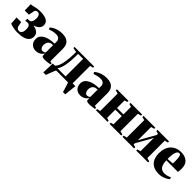

<svg xmlns="http://www.w3.org/2000/svg" viewBox="292 -1832 3315 3315"><g transform="rotate(45 1949.0 -175.0)"><path d="M215.5 10.5Q174 10.5 138.8 5.2Q103.5 0 76.2 -7.8Q49 -15.5 30 -22.5L21.5 -164H133.5L154 -65.5Q162 -52 177.2 -39.5Q192.5 -27 213.5 -27Q235 -27 251 -38Q267 -49 276 -71.8Q285 -94.5 285 -131Q285 -190.5 266.8 -213Q248.5 -235.5 222.5 -235.5Q218 -235.5 207.2 -234.8Q196.5 -234 185.2 -232.5Q174 -231 167 -229.5L168 -280.5L216.5 -282.5Q231 -283 244.5 -294.8Q258 -306.5 267 -330.8Q276 -355 276 -393.5Q276 -428.5 267.2 -449.8Q258.5 -471 244 -481Q229.5 -491 213 -491Q196 -491 180.2 -481.8Q164.5 -472.5 160 -462.5L137.5 -348.5H35.5L32.5 -498.5Q54.5 -498.5 74.5 -503Q94.5 -507.5 116.8 -513.8Q139 -520 168.2 -524.5Q197.5 -529 238 -529Q308.5 -529 355.8 -514.8Q403 -500.5 426.5 -472.8Q450 -445 450 -403.5Q450 -364 428.2 -335.5Q406.5 -307 366.2 -288Q326 -269 271.5 -257.5L275.5 -275Q324.5 -275 368.8 -262.2Q413 -249.5 441.2 -220.5Q469.5 -191.5 469.5 -141.5Q469.5 -94 441.5 -60Q413.5 -26 357.2 -7.8Q301 10.5 215.5 10.5Z M661 11.5Q617.5 11.5 584.8 -7Q552 -25.5 534.2 -58.5Q516.5 -91.5 516.5 -136Q516.5 -183.5 542.2 -216.5Q568 -249.5 610.2 -269.8Q652.5 -290 703.5 -299Q754.5 -308 805 -308.5V-361Q805 -385 794.2 -403.5Q783.5 -422 762.8 -432.5Q742 -443 710.5 -443Q660.5 -443 622.2 -432Q584 -421 563.5 -413L547 -445Q563 -461.5 594.5 -480.5Q626 -499.5 672 -513.5Q718 -527.5 777 -527.5Q837.5 -527.5 880.2 -508.8Q923 -490 946 -449.5Q969 -409 969 -343.5V-40.5L1008.5 -32.5V-5.5Q997.5 -3.5 977 0.2Q956.5 4 931.8 6.8Q907 9.5 881.5 9.5Q846 9.5 827 1.8Q808 -6 808 -36V-74Q799.5 -54 779 -34.2Q758.5 -14.5 728.8 -1.5Q699 11.5 661 11.5ZM748 -70Q761 -70 778.8 -76.5Q796.5 -83 805 -97V-272.5Q760 -272.5 734 -257.5Q708 -242.5 696.8 -216.8Q685.5 -191 685.5 -159Q685.5 -132.5 693.5 -112.5Q701.5 -92.5 715.5 -81.2Q729.5 -70 748 -70Z M1063 0V-38L1076 -42Q1100 -64 1117.8 -100.8Q1135.5 -137.5 1146.8 -190.2Q1158 -243 1163.8 -312.5Q1169.5 -382 1169.5 -469L1088.5 -485V-512.5H1568V-485L1510 -469V0ZM1138 -43H1339.5V-471H1217V-435.5Q1217 -360 1211.5 -296.2Q1206 -232.5 1195.5 -182.2Q1185 -132 1170.5 -96.8Q1156 -61.5 1138 -43ZM1018 180Q1019.5 145.5 1020.5 108.2Q1021.5 71 1023 32.5Q1024.5 -6 1025.5 -44H1210L1152 -3Q1145.5 10 1135.8 34.8Q1126 59.5 1115 87.8Q1104 116 1094.8 141Q1085.5 166 1080 180ZM1498 180Q1493.5 162.5 1486 137.2Q1478.5 112 1470.2 84.8Q1462 57.5 1454.2 34Q1446.5 10.5 1441.5 -2.5L1422.5 -44H1578.5Q1576 -25.5 1573.5 -2.2Q1571 21 1568.2 46.8Q1565.5 72.5 1563 97.2Q1560.5 122 1558.2 143.5Q1556 165 1554.5 180Z M1747.5 11.5Q1704 11.5 1671.2 -7Q1638.5 -25.5 1620.8 -58.5Q1603 -91.5 1603 -136Q1603 -183.5 1628.8 -216.5Q1654.5 -249.5 1696.8 -269.8Q1739 -290 1790 -299Q1841 -308 1891.5 -308.5V-361Q1891.5 -385 1880.8 -403.5Q1870 -422 1849.2 -432.5Q1828.5 -443 1797 -443Q1747 -443 1708.8 -432Q1670.5 -421 1650 -413L1633.5 -445Q1649.5 -461.5 1681 -480.5Q1712.5 -499.5 1758.5 -513.5Q1804.5 -527.5 1863.5 -527.5Q1924 -527.5 1966.8 -508.8Q2009.5 -490 2032.5 -449.5Q2055.5 -409 2055.5 -343.5V-40.5L2095 -32.5V-5.5Q2084 -3.5 2063.5 0.2Q2043 4 2018.2 6.8Q1993.5 9.5 1968 9.5Q1932.5 9.5 1913.5 1.8Q1894.5 -6 1894.5 -36V-74Q1886 -54 1865.5 -34.2Q1845 -14.5 1815.2 -1.5Q1785.5 11.5 1747.5 11.5ZM1834.5 -70Q1847.5 -70 1865.2 -76.5Q1883 -83 1891.5 -97V-272.5Q1846.5 -272.5 1820.5 -257.5Q1794.5 -242.5 1783.2 -216.8Q1772 -191 1772 -159Q1772 -132.5 1780 -112.5Q1788 -92.5 1802 -81.2Q1816 -70 1834.5 -70Z M2122.5 0V-28L2184.5 -43.5V-469L2123 -485V-512.5H2405.5V-485L2352.5 -469V-285L2509.5 -285.5V-469L2455.5 -485V-512.5H2739V-485L2678 -469V-43.5L2740 -28V0H2455.5V-28L2509.5 -43.5V-244.5L2352.5 -244V-43.5L2405.5 -28V0Z M2772 0V-28L2833.5 -43.5V-469L2773.5 -485V-512.5H3061.5V-485L3001 -469V-144L3043.5 -221.5L3167.5 -441V-469L3114 -485V-512.5H3395V-485L3334.5 -469V-43.5L3396.5 -28V0H3106.5V-28L3167.5 -43.5V-370L3125 -290.5L3001 -71.5V-43L3055 -28V0Z M3668.5 12Q3579.5 12 3523.5 -20.2Q3467.5 -52.5 3441.2 -111.2Q3415 -170 3415 -249.5Q3415 -314.5 3433.8 -366.5Q3452.5 -418.5 3487 -455Q3521.5 -491.5 3569 -511Q3616.5 -530.5 3674 -530.5Q3773 -530.5 3827.5 -482.2Q3882 -434 3883.5 -343Q3883.5 -308.5 3881.5 -284.5Q3879.5 -260.5 3875.5 -248.5H3593.5Q3595.5 -197 3605.2 -161.5Q3615 -126 3632.2 -104.8Q3649.5 -83.5 3674.5 -73.8Q3699.5 -64 3731.5 -64Q3760.5 -64 3796.5 -73.5Q3832.5 -83 3854 -98.5L3870 -64.5Q3856 -49 3825.2 -31.2Q3794.5 -13.5 3753.8 -0.8Q3713 12 3668.5 12ZM3592.5 -280.5 3711.5 -289Q3712 -305 3712.2 -319.2Q3712.5 -333.5 3713 -349.5Q3713 -421.5 3703.5 -458Q3694 -494.5 3663.5 -494.5Q3649.5 -494.5 3636.5 -483.8Q3623.5 -473 3613.2 -448.2Q3603 -423.5 3597.2 -382.5Q3591.5 -341.5 3592.5 -280.5Z"/></g></svg>

Font: Merriweather 120pt Black
Style: Regular
Weight: 900
Designer: Eben Sorkin
Foundry: Eben Sorkin
Version: Version 2.100